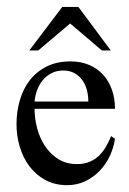

<svg xmlns="http://www.w3.org/2000/svg" viewBox="-20 -525 375 556"><path d="M313 -123Q309.1 -96.7 297.6 -72.5Q286.1 -48.3 268.1 -29.8Q250 -11.2 226.3 0Q202.6 11.2 174.8 11.2Q138.7 11.2 111.1 -3.9Q83.5 -19 64.9 -43.9Q46.4 -68.8 37.1 -100.3Q27.8 -131.8 27.8 -165Q27.8 -201.7 37.4 -234.6Q46.9 -267.6 66.2 -292.5Q85.4 -317.4 115 -332.3Q144.5 -347.2 184.1 -347.2Q214.4 -347.2 238.3 -336.9Q262.2 -326.7 278.8 -308.3Q295.4 -290 304.2 -264.9Q313 -239.7 313 -210H80.1Q80.1 -182.6 87.4 -154.3Q94.7 -126 109.9 -102.8Q125 -79.6 148.2 -64.7Q171.4 -49.8 203.1 -49.8Q222.7 -49.8 238 -55.9Q253.4 -62 265.4 -73Q277.3 -84 286.1 -98.9Q294.9 -113.8 301.8 -130.9ZM235.8 -231Q235.8 -247.6 231.7 -263.9Q227.5 -280.3 218.5 -292.7Q209.5 -305.2 195.8 -313Q182.1 -320.8 163.1 -320.8Q144 -320.8 129.4 -313.2Q114.7 -305.7 104.2 -293.2Q93.8 -280.8 87.6 -264.4Q81.5 -248 80.1 -231ZM274.9 -378.9 183.1 -457 90.8 -378.9H64.9L160.2 -504.9H207L300.8 -378.9Z"/></svg>

Font: Scheherazade
Style: Regular
Weight: 400
Designer: SIL International
Foundry: SIL International
Version: Version 2.100 (build 932/914)